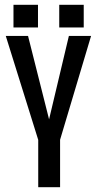

<svg xmlns="http://www.w3.org/2000/svg" viewBox="-20 -775 397 795"><path d="M35.8 -661.4V-755.1H137.3V-661.4ZM225.3 -661.4V-755.1H326.7V-661.4ZM226.2 -187.7H140.8L3.9 -626.2H96.1L183.2 -280.9L265.2 -626.2H357.1ZM138.3 -238H228.8V0H138.3Z"/></svg>

Font: Teko Variable Light
Style: Regular
Weight: 300
Designer: Manushi Parikh, Jonny Pinhorn
Foundry: Indian Type Foundry
Version: Version 3.000